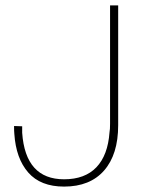

<svg xmlns="http://www.w3.org/2000/svg" viewBox="-20 -680 545 710"><path d="M417 -217Q417 -109 365 -49.5Q313 10 217 10Q130 10 84.5 -42Q39 -94 33 -185Q32 -194 32 -214L62 -213V-189Q74 -17 217 -17Q294 -17 336.5 -61.5Q379 -106 385 -191Q387 -201 387 -222V-660H417Z"/></svg>

Font: Human Sans ExtraLight
Style: Regular
Weight: 200
Designer: Tim Radville
Foundry: Continuum
Version: Version 1.000;FEAKit 1.0